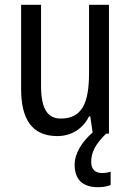

<svg xmlns="http://www.w3.org/2000/svg" viewBox="-20 -557 545 800"><path d="M360 117C360 78 377 44 422 0H434V-537H351V-253C351 -126 321 -63 233 -63C177 -63 151 -106 151 -199V-537H68V-186C68 -62 112 10 219 10C275 10 324 -18 351 -72H356L366 -5C323 32 291 81 291 129C291 190 323 223 389 223C411 223 428 219 441 214V158C433 161 422 164 405 164C376 164 360 148 360 117Z"/></svg>

Font: Noto Sans Condensed
Style: Regular
Weight: 400
Width: 3
Designer: Monotype Design Team
Foundry: Monotype Imaging Inc.
Version: Version 2.013